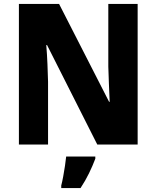

<svg xmlns="http://www.w3.org/2000/svg" viewBox="-20 -734 795 975"><path d="M679 0H474L219 -505H215Q219 -457 221 -408Q223 -359 224 -319V0H76V-714H280L534 -217H537Q535 -263 533 -310Q531 -357 530 -396V-714H679ZM464 72Q450 109 432 146Q414 183 389 221H291V208Q296 189 301 162Q306 135 310 108Q314 81 316 61H464Z"/></svg>

Font: Noto Sans SemiCondensed ExtraBold
Style: Regular
Weight: 800
Width: 4
Designer: Monotype Design Team
Foundry: Monotype Imaging Inc.
Version: Version 2.013; ttfautohint (v1.8.4.7-5d5b)